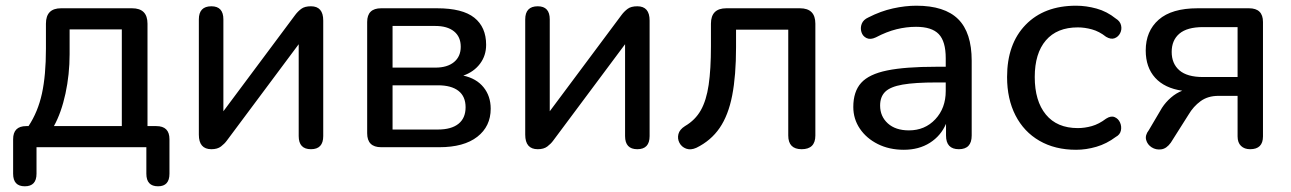

<svg xmlns="http://www.w3.org/2000/svg" viewBox="-20 -516 4524 673"><path d="M169 -74H407V-413H224V-326Q224 -255 209.5 -188Q195 -121 169 -74ZM67 137Q26 137 26 93V-28Q26 -74 72 -74H80Q113 -124 127 -188Q141 -252 141 -345V-433Q141 -487 194 -487H443Q497 -487 497 -433V-74H528Q574 -74 574 -28V93Q574 137 534 137Q493 137 493 93V0H108V93Q108 137 67 137Z M721 7Q677 7 677 -44V-448Q677 -494 721 -494Q763 -494 763 -448V-126L1015 -464Q1024 -476 1036 -485Q1048 -494 1070 -494Q1113 -494 1113 -444V-39Q1113 7 1070 7Q1027 7 1027 -39V-361L775 -23Q767 -12 754.5 -2.5Q742 7 721 7Z M1356 -62H1515Q1562 -62 1587 -82Q1612 -102 1612 -140Q1612 -178 1587 -197.5Q1562 -217 1515 -217H1356ZM1356 -279H1506Q1548 -279 1571.5 -298.5Q1595 -318 1595 -352Q1595 -387 1571.5 -406Q1548 -425 1506 -425H1356ZM1316 0Q1267 0 1267 -49V-439Q1267 -487 1316 -487H1512Q1601 -487 1642.5 -454Q1684 -421 1684 -359Q1684 -321 1662.5 -292.5Q1641 -264 1604 -251Q1650 -241 1675 -210Q1700 -179 1700 -135Q1700 -73 1653 -36.5Q1606 0 1520 0Z M1865 7Q1821 7 1821 -44V-448Q1821 -494 1865 -494Q1907 -494 1907 -448V-126L2159 -464Q2168 -476 2180 -485Q2192 -494 2214 -494Q2257 -494 2257 -444V-39Q2257 7 2214 7Q2171 7 2171 -39V-361L1919 -23Q1911 -12 1898.5 -2.5Q1886 7 1865 7Z M2790 7Q2743 7 2743 -41V-412H2560V-351Q2560 -251 2546.5 -181.5Q2533 -112 2502.5 -67.5Q2472 -23 2421 2Q2401 11 2385 5Q2369 -1 2361.5 -15.5Q2354 -30 2358 -46Q2362 -62 2381 -74Q2417 -95 2436.5 -129.5Q2456 -164 2464 -218.5Q2472 -273 2472 -354V-433Q2472 -487 2526 -487H2784Q2838 -487 2838 -433V-41Q2838 7 2790 7Z M3148 9Q3097 9 3057 -11Q3017 -31 2994 -65Q2971 -99 2971 -141Q2971 -195 2998.5 -225.5Q3026 -256 3089.5 -269Q3153 -282 3261 -282H3295V-312Q3295 -371 3270.5 -396.5Q3246 -422 3191 -422Q3157 -422 3122.5 -413.5Q3088 -405 3050 -385Q3031 -376 3017.5 -382.5Q3004 -389 2999.5 -403.5Q2995 -418 3000.5 -432.5Q3006 -447 3024 -455Q3067 -477 3110 -486.5Q3153 -496 3192 -496Q3291 -496 3338.5 -449Q3386 -402 3386 -303V-41Q3386 7 3341 7Q3296 7 3296 -41V-82Q3278 -40 3239.5 -15.5Q3201 9 3148 9ZM3295 -227H3263Q3187 -227 3144 -219.5Q3101 -212 3083 -194.5Q3065 -177 3065 -146Q3065 -108 3092 -83.5Q3119 -59 3166 -59Q3222 -59 3258.5 -98Q3295 -137 3295 -197Z M3752 9Q3678 9 3623.5 -22.5Q3569 -54 3539.5 -111.5Q3510 -169 3510 -246Q3510 -362 3575 -429Q3640 -496 3752 -496Q3787 -496 3823.5 -486Q3860 -476 3891 -451Q3906 -442 3909.5 -427.5Q3913 -413 3906.5 -400Q3900 -387 3887 -382Q3874 -377 3857 -387Q3833 -406 3807.5 -413Q3782 -420 3758 -420Q3685 -420 3646 -374.5Q3607 -329 3607 -246Q3607 -162 3646 -114.5Q3685 -67 3758 -67Q3782 -67 3807 -74Q3832 -81 3857 -100Q3874 -111 3887 -105.5Q3900 -100 3906 -86.5Q3912 -73 3909 -58.5Q3906 -44 3891 -36Q3859 -12 3823 -1.5Q3787 9 3752 9Z M4197 -246H4318V-421H4197Q4141 -421 4114 -398Q4087 -375 4087 -334Q4087 -293 4114 -269.5Q4141 -246 4197 -246ZM4362 7Q4342 7 4330 -4.5Q4318 -16 4318 -38V-180H4251Q4214 -180 4188.5 -161.5Q4163 -143 4146 -114L4084 -16Q4069 5 4050.5 7.5Q4032 10 4017 0.5Q4002 -9 3997.5 -25.5Q3993 -42 4007 -60L4053 -138Q4066 -158 4084.5 -174Q4103 -190 4124 -198Q4062 -207 4029 -243.5Q3996 -280 3996 -339Q3996 -407 4041.5 -447Q4087 -487 4178 -487H4358Q4407 -487 4407 -439V-38Q4407 7 4362 7Z"/></svg>

Font: Chiron GoRound TC
Style: Regular
Weight: 400
Designer: Ryoko NISHIZUKA 西塚涼子 (kana, bopomofo & ideographs); Paul D. Hunt (Latin, Greek & Cyrillic); Sandoll Communications 산돌커뮤니
Foundry: Adobe
Version: Version 1.000;hotconv 1.1.1;makeotfexe 2.6.0